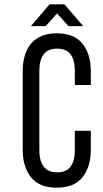

<svg xmlns="http://www.w3.org/2000/svg" viewBox="-20 -861 476 888"><path d="M191 -740 244 -799 297 -740H365L278 -841H209L123 -740ZM242 -707C215.3 -707 192.2 -702.8 172.5 -694.5C152.8 -686.2 136.5 -674.3 123.5 -659C110.5 -643.7 100.8 -625.2 94.5 -603.5C88.2 -581.8 85 -557.7 85 -531V-169C85 -115.7 97.8 -73 123.5 -41C149.2 -9 188.7 7 242 7C296 7 335.8 -9 361.5 -41C387.2 -73 400 -115.7 400 -169V-256H326V-165C326 -133 319.5 -108.2 306.5 -90.5C293.5 -72.8 272.7 -64 244 -64C216 -64 195.3 -72.8 182 -90.5C168.7 -108.2 162 -133 162 -165V-535C162 -567 168.7 -591.8 182 -609.5C195.3 -627.2 216 -636 244 -636C272.7 -636 293.5 -627.2 306.5 -609.5C319.5 -591.8 326 -567 326 -535V-468H400V-531C400 -584.3 387.2 -627 361.5 -659C335.8 -691 296 -707 242 -707Z"/></svg>

Font: Bebas Neue Regular two
Style: Regular2
Weight: 400
Designer: Ryoichi Tsunekawa & LGV (GE)
Foundry: Free Software Foundation, Inc.
Version: Version 1.003 August 13, 2016